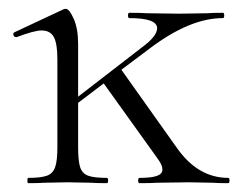

<svg xmlns="http://www.w3.org/2000/svg" viewBox="-20 -415 549 435"><path d="M497 0Q474 0 461 -1L408 -2L337 -1Q322 0 296 0Q293 0 293 -6Q293 -12 296 -12Q323 -12 335.5 -16.5Q348 -21 348 -31Q348 -40 339 -53L215 -226L157 -182V-81Q157 -51 161.5 -36.5Q166 -22 179.5 -17Q193 -12 222 -12Q225 -12 225 -6Q225 0 222 0Q199 0 186 -1L133 -2L81 -1Q67 0 44 0Q42 0 42 -6Q42 -12 44 -12Q73 -12 86.5 -17Q100 -22 105 -36.5Q110 -51 110 -81V-281Q110 -316 102 -331Q94 -346 74 -346Q58 -346 18 -331H16Q12 -331 10.5 -335.5Q9 -340 13 -342L124 -394Q126 -395 129 -395Q137 -395 147 -372.5Q157 -350 157 -315V-196L302 -308Q336 -333 336 -351Q336 -374 273 -374Q270 -374 270 -380Q270 -386 273 -386Q299 -386 313 -385L385 -384L450 -385Q463 -386 485 -386Q488 -386 488 -380Q488 -374 485 -374Q410 -374 319 -305L255 -257L380 -81Q428 -12 497 -12Q500 -12 500 -6Q500 0 497 0Z"/></svg>

Font: Cormorant Infant Light
Style: Regular
Weight: 300
Designer: Christian Thalmann (Catharsis Fonts)
Version: Version 3.000